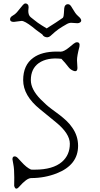

<svg xmlns="http://www.w3.org/2000/svg" viewBox="-20 -1053 590 1137"><path d="M438.5 -651.4Q438.5 -624 413.6 -634.3Q395.5 -641.6 384.3 -657.2Q368.2 -678.7 343.8 -704.6Q260.3 -714.4 210 -679.7Q162.6 -646 162.6 -578.6Q162.6 -523.9 220.7 -464.8Q256.3 -428.7 284.2 -408.4Q312 -388.2 332.8 -372.3Q353.5 -356.4 373.3 -337.9Q393.1 -319.3 408.2 -296.9Q442.4 -248 442.4 -189.5Q442.4 -76.2 315.9 -26.4Q244.1 1.5 165 1.5Q138.2 1.5 92.8 53.7Q71.8 77.6 64 47.4L64.5 -2.4Q64.5 -53.2 59.1 -79.3Q53.7 -105.5 53.7 -109.9Q53.7 -127 66.9 -127Q75.7 -127 85 -117.7Q94.2 -108.4 105.5 -95.7Q137.2 -60.1 163.6 -48.8Q169.4 -48.3 174.8 -48.3H186Q293.5 -48.3 347.2 -94.7Q393.6 -135.3 393.6 -201.7Q393.6 -262.2 310.5 -329.6L216.8 -406.2Q117.2 -486.8 117.2 -578.6Q117.2 -668 177.2 -710.9Q227.5 -747.6 315.9 -747.6L340.3 -747.1Q359.4 -747.1 392.6 -774.9Q404.8 -785.2 415.8 -793.9Q426.8 -802.7 436 -802.7Q455.6 -802.7 450.2 -775.9Q436 -722.7 436 -695.8ZM438.5 -915.5 401.4 -918Q388.2 -918 374.3 -909.7Q360.4 -901.4 348.4 -894.5Q336.4 -887.7 326.7 -880.4Q308.6 -867.7 278.3 -839.8Q262.7 -826.2 242.7 -836.4Q234.4 -840.8 230.5 -849.1L194.3 -875.5L171.4 -894Q126 -929.2 107.9 -929.2L62 -923.3Q39.6 -923.3 39.6 -938.5Q39.6 -951.7 54.7 -960Q69.8 -968.3 80.1 -980.2Q90.3 -992.2 99.4 -1003.9Q108.4 -1015.6 116.2 -1024.2Q124 -1032.7 131.1 -1032.7Q138.2 -1032.7 143.8 -1027.1Q149.4 -1021.5 149.4 -1010.7L147.5 -988.8Q147.5 -962.4 162.1 -950.9Q176.8 -939.5 185.5 -932.4Q194.3 -925.3 203.6 -918.5Q224.6 -903.8 256.3 -884.8Q318.8 -923.8 352.5 -947.8Q357.9 -956.5 358.4 -974.6Q358.9 -992.7 360.4 -1004.6Q361.8 -1016.6 367.7 -1022.5Q373.5 -1028.3 382.1 -1028.3Q390.6 -1028.3 396.5 -1021.7Q402.3 -1015.1 408.2 -1004.4Q426.8 -971.7 439.5 -960.9Q472.7 -933.6 454.6 -920.4Q448.2 -915.5 438.5 -915.5Z"/></svg>

Font: Snowburst One
Style: Regular
Weight: 400
Designer: Annet Stirling
Foundry: Annet Stirling
Version: Version 1.001